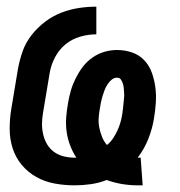

<svg xmlns="http://www.w3.org/2000/svg" viewBox="-20 -548 540 576"><path d="M393 8Q369 8 345.5 4Q322 0 300 -8Q277 1 252.5 4.5Q228 8 204 8Q173 8 143.5 2.5Q114 -3 89 -17Q64 -31 45.5 -53Q27 -75 18 -103Q9 -131 9 -161.5Q9 -192 14 -222L34 -342Q39 -369 48 -394.5Q57 -420 74.5 -442.5Q92 -465 115 -482.5Q138 -500 164 -510Q190 -520 216.5 -524Q243 -528 269 -528V-445Q245 -445 220.5 -438Q196 -431 176.5 -415Q157 -399 145 -376Q133 -353 129 -329L109 -209Q106 -192 106 -175.5Q106 -159 110 -143Q114 -127 122 -114Q130 -101 142.5 -92Q155 -83 171 -79Q187 -75 204 -75H209Q198 -92 190.5 -111.5Q183 -131 180 -152Q177 -173 178.5 -194.5Q180 -216 184 -238Q187 -257 192.5 -276Q198 -295 207 -313Q216 -331 228 -347Q240 -363 257 -375Q274 -387 293 -392.5Q312 -398 331 -398Q355 -398 376.5 -390.5Q398 -383 413 -367Q428 -351 435.5 -330Q443 -309 446 -286.5Q449 -264 447.5 -240.5Q446 -217 442 -193Q437 -162 425 -131.5Q413 -101 393 -75H402L408 8ZM301 -113Q312 -122 319.5 -133.5Q327 -145 332.5 -157Q338 -169 341.5 -181.5Q345 -194 347 -207Q348 -215 349 -222.5Q350 -230 350.5 -237.5Q351 -245 352 -252.5Q353 -260 352.5 -267Q352 -274 351.5 -281.5Q351 -289 349 -296Q347 -303 343 -309Q339 -315 331 -315Q322 -315 314.5 -308.5Q307 -302 302 -294Q297 -286 293.5 -277Q290 -268 287.5 -259.5Q285 -251 283 -242Q281 -233 280 -225Q277 -209 276 -194Q275 -179 278 -164.5Q281 -150 286.5 -136.5Q292 -123 301 -113Z"/></svg>

Font: Iosevka
Style: Bold Italic
Weight: 700
Italic angle: -9°
Monospace: yes
Designer: Belleve Invis
Foundry: Belleve Invis
Version: Version 32.5.0; ttfautohint (v1.8.4)